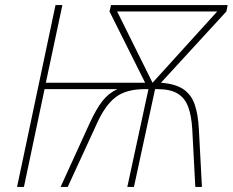

<svg xmlns="http://www.w3.org/2000/svg" viewBox="-20 -734 914 754"><path d="M47 0 198 -714H225L160 -409H550L410 -689L416 -714H874L869 -689L612 -409Q668 -405 699.5 -384Q731 -363 744.5 -324Q758 -285 761 -227L773 0H747L735 -227Q732 -278 719.5 -313Q707 -348 678.5 -366Q650 -384 598 -384H589L506 0H480L563 -384H550Q476 -384 435 -353Q394 -322 362 -252L246 0H218L333 -252Q358 -306 382 -337Q406 -368 441 -384H155L74 0ZM579 -409 833 -689H440Z"/></svg>

Font: Noto Sans Disp Thin
Style: Italic
Weight: 100
Italic angle: -12°
Designer: Monotype Design Team
Foundry: Monotype Imaging Inc.
Version: Version 2.000;GOOG;noto-source:20170915:90ef993387c0